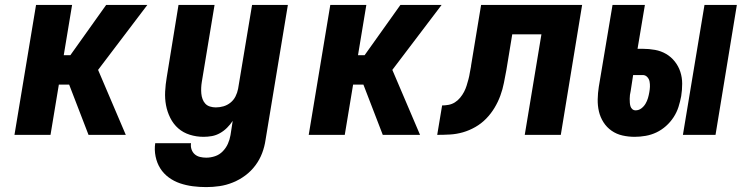

<svg xmlns="http://www.w3.org/2000/svg" viewBox="-20 -550 3040 783"><path d="M39 0 127 -530H274L240 -325H267L413 -530H581L380 -265L493 0H341L262 -205H220L186 0Z M821 213Q793 213 766 209.5Q739 206 714 197.5Q689 189 668 173.5Q647 158 633.5 136.5Q620 115 614.5 88Q609 61 613 34H759Q757 47 761 59Q765 71 774 79Q783 87 795.5 90Q808 93 821 93Q839 93 857 87Q875 81 888.5 67Q902 53 909.5 36Q917 19 920 1L929 -57Q919 -42 906 -29Q893 -16 877 -7Q861 2 844 5Q827 8 810 8Q781 8 754 -0.5Q727 -9 707 -26.5Q687 -44 674.5 -69Q662 -94 657 -121Q652 -148 653.5 -177Q655 -206 660 -235L708 -530H855L803 -216Q801 -204 800.5 -192Q800 -180 801 -168.5Q802 -157 806 -146Q810 -135 817.5 -127Q825 -119 836.5 -115.5Q848 -112 860 -112Q876 -112 891.5 -116.5Q907 -121 920 -131.5Q933 -142 940.5 -157Q948 -172 951 -188L1008 -530H1154L1063 20Q1059 48 1049 74.5Q1039 101 1021.5 124.5Q1004 148 980.5 165.5Q957 183 930 194Q903 205 875.5 209Q848 213 821 213Z M1239 0 1327 -530H1474L1440 -325H1467L1613 -530H1781L1580 -265L1693 0H1541L1462 -205H1420L1386 0Z M1763 0 1783 -120Q1796 -120 1809.5 -122.5Q1823 -125 1835 -132.5Q1847 -140 1856.5 -151.5Q1866 -163 1872.5 -175.5Q1879 -188 1883 -201Q1887 -214 1890.5 -227Q1894 -240 1896 -253.5Q1898 -267 1901 -280V-281Q1901 -281 1901 -281.5Q1901 -282 1901 -282L1942 -530H2354L2267 0H2120L2188 -410H2069L2045 -264Q2040 -238 2035 -212Q2030 -186 2020.5 -160Q2011 -134 1996.5 -110Q1982 -86 1962.5 -66Q1943 -46 1918.5 -32Q1894 -18 1868 -10.5Q1842 -3 1815.5 -1.5Q1789 0 1763 0Z M2765 0 2853 -530H2985L2898 0ZM2568 8Q2543 8 2518.5 2.5Q2494 -3 2474 -17Q2454 -31 2441 -51.5Q2428 -72 2422.5 -95.5Q2417 -119 2417.5 -145Q2418 -171 2422 -196L2478 -530H2610L2580 -351H2601Q2627 -351 2651.5 -346.5Q2676 -342 2696.5 -330Q2717 -318 2732 -299Q2747 -280 2754.5 -257Q2762 -234 2762 -208.5Q2762 -183 2758 -158Q2754 -136 2747 -114Q2740 -92 2727 -72Q2714 -52 2696 -36Q2678 -20 2657 -10Q2636 0 2613 4Q2590 8 2568 8ZM2572 -100Q2585 -100 2595.5 -108Q2606 -116 2612.5 -127Q2619 -138 2622.5 -150Q2626 -162 2628 -174Q2630 -185 2630.5 -196Q2631 -207 2629 -217.5Q2627 -228 2619.5 -236Q2612 -244 2601 -244H2562L2552 -179Q2550 -171 2549 -163Q2548 -155 2548 -147Q2548 -139 2548.5 -131.5Q2549 -124 2551 -117Q2553 -110 2558.5 -105Q2564 -100 2572 -100Z"/></svg>

Font: Iosevka Curly Heavy Extended
Style: Italic
Weight: 900
Width: 7
Italic angle: -9°
Monospace: yes
Designer: Belleve Invis
Foundry: Belleve Invis
Version: Version 11.1.0; ttfautohint (v1.8.3)